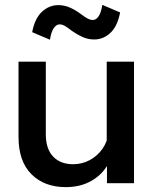

<svg xmlns="http://www.w3.org/2000/svg" viewBox="-20 -752 633 788"><path d="M530 0H419V-96L418 -124V-499H530ZM426 -211 449 -192Q452 -131 427 -84Q402 -37 356.5 -10.5Q311 16 250 16Q162 16 109 -37Q56 -90 56 -190V-499H168V-201Q168 -141 198 -109.5Q228 -78 280 -78Q317 -78 348.5 -95Q380 -112 401 -142Q422 -172 426 -211ZM400 -732 473 -701Q462 -644 433 -617Q404 -590 367 -590Q341 -590 318 -600.5Q295 -611 274 -626Q258 -639 246.5 -645.5Q235 -652 225 -652Q211 -652 200.5 -636.5Q190 -621 185 -589L112 -620Q123 -677 152.5 -704Q182 -731 219 -731Q245 -731 268 -720.5Q291 -710 311 -695Q328 -682 339.5 -676Q351 -670 361 -670Q375 -670 385 -685.5Q395 -701 400 -732Z"/></svg>

Font: Wix Madefor Display SemiBold
Style: Regular
Weight: 600
Designer: Dalton Maag Ltd
Foundry: Dalton Maag Ltd
Version: Version 3.100